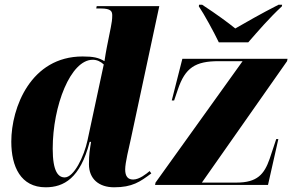

<svg xmlns="http://www.w3.org/2000/svg" viewBox="-20 -786 1246 816"><path d="M910 -606H1035C1077 -654 1123 -708 1178 -759L1179 -766H1164C1091 -729 1020 -688 980 -665C949 -690 903 -724 839 -766H826L825 -759C847 -727 890 -648 910 -606ZM174 10C251 10 321 -28 361 -183H367C362 -151 358 -132 358 -88C358 -25 401 10 465 10C542 10 575 -13 623 -49L616 -59C602 -47 572 -23 546 -23C524 -23 512 -36 512 -66C512 -94 528 -159 536 -195L657 -760H391L389 -750H408C453 -750 457 -737 457 -720C457 -705 455 -689 451 -670L434 -585C432 -573 426 -543 424 -526C399 -541 377 -546 331 -546C111 -546 28 -329 28 -184C28 -78 68 10 174 10ZM639 0H1119L1163 -195H1154L1126 -111C1103 -45 1073 -10 985 -10H838L1200 -526L1202 -536H755L710 -359H720L736 -406C767 -498 810 -526 909 -526H1011L641 -10ZM255 -32C228 -32 204 -56 204 -154C204 -337 280 -532 374 -532C393 -532 408 -524 421 -512L352 -190C337 -120 294 -32 255 -32Z"/></svg>

Font: Noto Serif Display SemiCondensed Black
Style: Italic
Weight: 900
Width: 4
Italic angle: -12°
Designer: Monotype Design Team
Foundry: Monotype Imaging Inc.
Version: Version 2.009